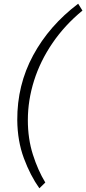

<svg xmlns="http://www.w3.org/2000/svg" viewBox="-20 -787 464 1034"><path d="M73 -140Q72 -329 158.5 -489Q245 -649 401 -767L424 -730Q329 -652 263 -555.5Q197 -459 163.5 -353Q130 -247 130 -140Q130 -40 157 45Q184 130 224 196L192 227Q143 158 108.5 65Q74 -28 73 -140Z"/></svg>

Font: Radio Canada Condensed Light
Style: Italic
Weight: 300
Width: 3
Italic angle: -12°
Designer: Charles Daoud, Etienne Aubert Bonn, Alexandre Saumier Demers, Jacques Le Bailly
Foundry: Radio-Canada
Version: Version 2.104; ttfautohint (v1.8.4.7-5d5b);gftools[0.9.28.de